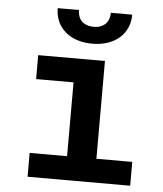

<svg xmlns="http://www.w3.org/2000/svg" viewBox="-53 -784 705 831"><g transform="rotate(5 300.0 -369.0)"><path d="M97.7 -528.3V-424.3H260.3V-103.5H97.7V0H543.5V-103.5H387.7V-528.3ZM487.8 -738.3H395Q395 -725.6 391.1 -713.1Q387.2 -700.7 379.4 -691.9Q370.6 -682.6 357.7 -677Q344.7 -671.4 326.2 -671.4Q307.1 -671.4 293.9 -677Q280.8 -682.6 272.5 -691.4Q264.2 -700.7 260.3 -712.9Q256.3 -725.1 256.3 -738.3H164.1Q164.1 -707.5 175.3 -681.6Q186.5 -655.8 208 -637.2Q228.5 -618.7 258.5 -608.4Q288.6 -598.1 326.2 -598.1Q363.3 -598.1 393.3 -608.4Q423.3 -618.7 444.3 -637.2Q465.3 -655.8 476.6 -681.6Q487.8 -707.5 487.8 -738.3Z"/></g></svg>

Font: Roboto Mono SemiBold
Style: Regular
Weight: 600
Monospace: yes
Designer: Google
Version: Version 3.000